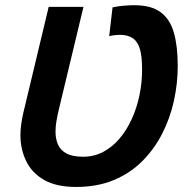

<svg xmlns="http://www.w3.org/2000/svg" viewBox="-20 -720 751 754"><path d="M279.2 14.2Q201.8 14.2 153.5 -13.2Q105.2 -40.8 82.8 -87.4Q60.2 -134 60.2 -189.2Q60.2 -209 63 -229.5Q65.8 -250 70.2 -271L171.2 -693H307.8L210.5 -287.8Q205.2 -265 201.6 -243.8Q198 -222.5 198 -203Q198 -174 208 -151.8Q218 -129.5 241.6 -117Q265.2 -104.5 306.5 -104.5Q349.5 -104.5 385.5 -123.6Q421.5 -142.8 449.6 -176Q477.8 -209.2 497.6 -252.9Q517.5 -296.5 527.8 -346.2Q538 -396 538 -447.5Q538 -497.8 529.5 -527.1Q521 -556.5 501.6 -569.9Q482.2 -583.2 451 -583.2Q441.8 -583.2 431.4 -582Q421 -580.8 408.8 -578L422 -691Q443 -695.8 466.2 -697.6Q489.5 -699.5 507.8 -699.5Q574.5 -699.5 611.4 -671.6Q648.2 -643.8 663.1 -590.8Q678 -537.8 678 -460.8Q678 -392.8 663.1 -324.6Q648.2 -256.5 617.2 -195.6Q586.2 -134.8 539 -87.4Q491.8 -40 427 -12.9Q362.2 14.2 279.2 14.2Z"/></svg>

Font: Ubuntu Sans
Style: Italic
Weight: 400
Italic angle: -13.5°
Designer: Dalton Maag Ltd
Foundry: Dalton Maag Ltd
Version: Version 1.006